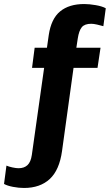

<svg xmlns="http://www.w3.org/2000/svg" viewBox="-128 -748 545 953"><path d="M397 -707 385 -618Q372 -622 354 -626Q336 -630 325 -630Q292 -630 278 -613Q264 -596 258 -557L251 -511H371L356 -411H237L180 1Q167 96 119 140.5Q71 185 -9 185Q-35 185 -63.5 179.5Q-92 174 -108 165L-96 74Q-85 79 -66.5 83Q-48 87 -36 87Q-8 87 8.5 71.5Q25 56 30 21L91 -411H31L44 -511H105L114 -574Q126 -655 170.5 -691.5Q215 -728 290 -728Q315 -728 347 -722.5Q379 -717 397 -707Z"/></svg>

Font: Chivo
Style: Bold Italic
Weight: 700
Italic angle: -8.05°
Designer: Hector Gatti
Foundry: Omnibus-Type
Version: Version 1.007